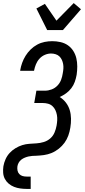

<svg xmlns="http://www.w3.org/2000/svg" viewBox="-28 -1010 548 1245"><path d="M145 215Q124 215 103 212Q82 209 63 201.5Q44 194 28.5 181Q13 168 3.5 150Q-6 132 -7.5 110.5Q-9 89 -6 68Q-2 45 8 22.5Q18 0 34.5 -18Q51 -36 72.5 -49Q94 -62 116.5 -69Q139 -76 162.5 -77.5Q186 -79 209 -80.5Q232 -82 255.5 -89Q279 -96 297.5 -112Q316 -128 325.5 -150.5Q335 -173 339 -196Q342 -213 343 -230.5Q344 -248 341 -264.5Q338 -281 331 -296Q324 -311 312 -322Q300 -333 283.5 -337.5Q267 -342 250 -342H194L208 -422H264Q285 -422 306.5 -430Q328 -438 344 -454.5Q360 -471 368 -492Q376 -513 379 -535Q382 -550 383 -565Q384 -580 381.5 -594.5Q379 -609 373 -622Q367 -635 357 -644.5Q347 -654 332.5 -658.5Q318 -663 303 -663Q283 -663 263 -654.5Q243 -646 228 -629.5Q213 -613 205 -593Q197 -573 193 -553V-551H103V-554Q107 -578 115.5 -602Q124 -626 138 -648.5Q152 -671 171 -689.5Q190 -708 213 -720.5Q236 -733 261 -738Q286 -743 311 -743Q338 -743 364.5 -737Q391 -731 412 -716.5Q433 -702 447 -680Q461 -658 467 -632.5Q473 -607 473 -579.5Q473 -552 469 -525Q465 -502 457 -479.5Q449 -457 434.5 -438Q420 -419 400 -404.5Q380 -390 359 -381Q382 -367 399 -345Q416 -323 424 -296.5Q432 -270 432.5 -240.5Q433 -211 428 -182Q424 -156 415 -131Q406 -106 390.5 -84.5Q375 -63 353 -45.5Q331 -28 306.5 -18Q282 -8 256.5 -4.5Q231 -1 206 0Q194 0 181.5 1Q169 2 157.5 4.5Q146 7 133.5 12Q121 17 110.5 25Q100 33 93.5 44.5Q87 56 85 68Q83 82 85.5 95.5Q88 109 97 118.5Q106 128 118.5 131.5Q131 135 145 135H171V215ZM278 -815 208 -955 263 -985 338 -876 450 -990 497 -950 380 -815Z"/></svg>

Font: Iosevka Term Curly Medium
Style: Italic
Weight: 500
Italic angle: -9°
Designer: Belleve Invis
Foundry: Belleve Invis
Version: Version 32.3.0